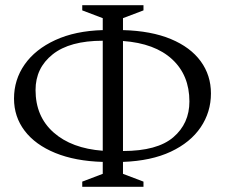

<svg xmlns="http://www.w3.org/2000/svg" viewBox="-20 -700 867 740"><path d="M297 20V0L376 -30V-76Q270 -79 193 -110.5Q116 -142 75 -196Q34 -250 34 -320Q34 -393 75 -451.5Q116 -510 193 -545.5Q270 -581 376 -584V-630L297 -660V-680H533V-660L454 -630V-584Q563 -581 638.5 -549.5Q714 -518 753.5 -464Q793 -410 793 -340Q793 -268 753.5 -209.5Q714 -151 638.5 -115.5Q563 -80 454 -76V-30L533 0V20ZM376 -543Q249 -543 183 -490.5Q117 -438 117 -353Q117 -251 186.5 -189.5Q256 -128 376 -119ZM710 -309Q710 -410 643.5 -471.5Q577 -533 454 -542V-118Q586 -118 648 -171Q710 -224 710 -309Z"/></svg>

Font: Spectral Light
Style: Regular
Weight: 300
Designer: Jean-Baptiste Levee
Foundry: Production Type
Version: Version 2.001